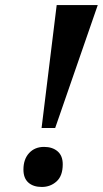

<svg xmlns="http://www.w3.org/2000/svg" viewBox="-20 -734 408 762"><path d="M205 -714H368L199 -226H145ZM73 -61Q73 -102 95.5 -126.5Q118 -151 155 -151Q188 -151 208.5 -133.5Q229 -116 229 -82Q229 -36 204.5 -14Q180 8 146 8Q112 8 92.5 -9.5Q73 -27 73 -61Z"/></svg>

Font: Noto Serif Narrow
Style: Bold Italic
Weight: 700
Width: 4
Italic angle: -12°
Designer: Monotype Design Team
Foundry: Monotype Imaging Inc.
Version: Version 1.001